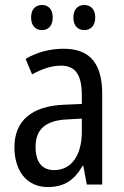

<svg xmlns="http://www.w3.org/2000/svg" viewBox="-20 -742 500 772"><path d="M105 -672C105 -637 124 -621 149 -621C173 -621 192 -637 192 -672C192 -706 173 -722 149 -722C124 -722 105 -706 105 -672ZM275 -672C275 -637 294 -621 319 -621C343 -621 363 -637 363 -672C363 -706 343 -722 319 -722C295 -722 275 -706 275 -672ZM236 -546C179 -546 126 -531 83 -505L109 -443C149 -465 187 -478 225 -478C282 -478 309 -443 309 -359V-324L239 -321C107 -316 38 -256 38 -150C38 -58 85 10 172 10C239 10 279 -18 312 -75H315L329 0H391V-363C391 -483 345 -546 236 -546ZM252 -262 309 -265V-213C309 -113 264 -58 198 -58C152 -58 123 -87 123 -151C123 -220 160 -258 252 -262Z"/></svg>

Font: Noto Sans Malayalam Condensed
Style: Regular
Weight: 400
Width: 3
Designer: Jelle Bosma - Monotype Design Team
Foundry: Monotype Imaging Inc.
Version: Version 2.104